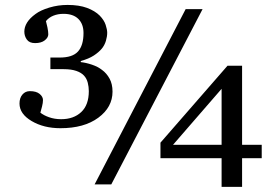

<svg xmlns="http://www.w3.org/2000/svg" viewBox="-20 -729 1090 759"><path d="M383.3 -452.6Q401.4 -439.5 413.1 -418.2Q424.8 -397 424.8 -366.7Q424.8 -305.2 368.7 -263.7Q312.5 -222.2 218.8 -222.2Q152.8 -222.2 105 -250.5Q57.1 -278.8 57.1 -319.8Q57.1 -341.8 68.6 -355.2Q80.1 -368.7 98.1 -368.7Q123.5 -368.7 136.7 -357.7Q149.9 -346.7 149.9 -333.5Q149.9 -322.8 146.2 -308.1Q142.6 -293.5 139.6 -283.7Q151.9 -273.4 173.8 -265.6Q195.8 -257.8 221.7 -257.8Q271 -257.8 301 -285.9Q331.1 -314 331.1 -368.7Q331.1 -385.7 326.9 -402.1Q322.8 -418.5 312 -430.2Q301.3 -441.9 281.5 -448.7Q261.7 -455.6 231.4 -455.6H179.2V-501.5H216.3Q266.6 -501.5 288.3 -525.4Q310.1 -549.3 310.1 -598.6Q310.1 -633.8 289.8 -654.1Q269.5 -674.3 231 -674.3Q209 -674.3 190.9 -667Q172.9 -659.7 161.6 -645.5Q164.1 -637.2 167.5 -620.8Q170.9 -604.5 170.9 -593.3Q170.9 -580.6 157 -569.6Q143.1 -558.6 118.7 -558.6Q96.2 -558.6 86.2 -572.5Q76.2 -586.4 76.2 -604Q76.2 -622.1 86.9 -639.6Q97.7 -657.2 120.6 -673.8Q140.1 -688.5 174.8 -699Q209.5 -709.5 247.1 -709.5Q292.5 -709.5 324 -697.8Q355.5 -686 374 -667.5Q391.6 -649.4 397.7 -630.6Q403.8 -611.8 403.8 -599.6Q403.8 -585 398.7 -567.6Q393.6 -550.3 382.3 -536.6Q370.6 -522.5 350.8 -509.5Q331.1 -496.6 299.3 -487.8V-483.4Q319.3 -481.4 343.3 -473.4Q367.2 -465.3 383.3 -452.6ZM780.8 -692.9 419.9 0H354L713.9 -692.9ZM1014.6 -103.5H937V9.8H856V-103.5H614.3V-165L879.4 -469.2H937V-156.7H1014.6ZM856 -156.7V-377.9L664.1 -156.7Z"/></svg>

Font: UniBurma_GGSerif
Style: Book
Weight: 400
Designer: Victor San Kho Lin (for Burmese only and related typography optimization with it)
Foundry: http://www.unimm.org
Version: 2.0